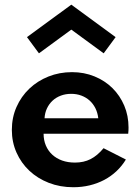

<svg xmlns="http://www.w3.org/2000/svg" viewBox="-20 -790 603 825"><path d="M295 14.5Q238.2 14.5 189.8 -4.3Q141.4 -23.2 106.1 -56.4Q70.9 -89.5 50.9 -134.5Q30.9 -179.5 30.9 -231.8Q30.9 -285 50.9 -330.2Q70.9 -375.5 105.9 -408.9Q140.9 -442.3 188 -461.1Q235 -480 289.5 -480Q341.4 -480 385.9 -461.8Q430.5 -443.6 463 -411.6Q495.5 -379.5 513.9 -336.1Q532.3 -292.7 532.3 -241.8Q532.3 -235.5 532 -229.3Q531.8 -223.2 530.9 -215.5H167.3Q167.3 -187.7 177 -164.8Q186.8 -141.8 204.5 -125.5Q222.3 -109.1 247 -100.2Q271.8 -91.4 302.3 -91.4Q340 -91.4 369.3 -106.4Q398.6 -121.4 425 -153.2L520.9 -104.5Q504.1 -76.8 480.5 -54.5Q456.8 -32.3 428 -17Q399.1 -1.8 365.5 6.4Q331.8 14.5 295 14.5ZM402.3 -281.8Q399.5 -305.9 389.8 -325.2Q380 -344.5 364.8 -358.2Q349.5 -371.8 329.5 -379.3Q309.5 -386.8 285.9 -386.8Q261.8 -386.8 241.4 -379.1Q220.9 -371.4 205.9 -357.5Q190.9 -343.6 181.8 -324.3Q172.7 -305 171.4 -281.8ZM147.3 -560.9 95.9 -630.5 286.4 -770 476.8 -630.5 425.5 -560.9 286.4 -662.7Z"/></svg>

Font: Spartan
Style: Bold
Weight: 700
Designer: Matt Bailey, Mirko Velimirovic
Foundry: Matt Bailey
Version: Version 1.005